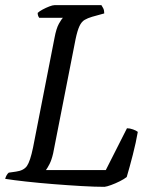

<svg xmlns="http://www.w3.org/2000/svg" viewBox="-29 -724 581 744"><path d="M376 0Q340 0 287.5 -3Q235 -6 178.5 -10.5Q122 -15 72 -20.5Q22 -26 -9 -31Q-4 -48 5 -55L33 -59Q63 -63 75.5 -81Q88 -99 99 -152L182 -576Q189 -614 199.5 -632.5Q210 -651 215 -655H123Q117 -663 117 -674Q123 -680 136 -687Q149 -694 162 -699Q175 -704 182 -704H364Q367 -700 371 -692Q375 -684 375 -672L328 -659Q311 -654 299 -647Q287 -640 279 -623Q271 -606 264 -573L177 -130Q171 -104 163 -88.5Q155 -73 149 -65H381L463 -227Q474 -227 486.5 -222.5Q499 -218 505 -213Q498 -172 485.5 -123.5Q473 -75 462 -38Q452 -30 435 -21.5Q418 -13 401.5 -7Q385 -1 376 0Z"/></svg>

Font: Texturina Light
Style: Italic
Weight: 300
Italic angle: -11°
Designer: Guillermo Torres Carreño
Foundry: Omnibus-Type
Version: Version 1.002; ttfautohint (v1.8.3)